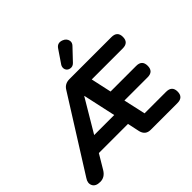

<svg xmlns="http://www.w3.org/2000/svg" viewBox="-229 -1198 1450 1450"><g transform="rotate(-45 496.0 -472.5)"><path d="M639 -867 549 -772Q530 -753 506 -757.5Q482 -762 473.5 -781.5Q465 -801 476 -823L548 -929Q572 -965 614 -949Q646 -937 652 -907Q656 -885 639 -867ZM7 -87 370 -664Q394 -705 445 -705H893Q956 -705 956 -645Q956 -584 893 -584H562L598 -419H872Q934 -419 934 -358Q934 -297 872 -297H624L663 -121H893Q956 -121 956 -61Q956 0 893 0H608Q553 0 539 -55L518 -153H207L139 -39Q110 9 61 9Q12 9 -2.5 -21.5Q-17 -52 7 -87ZM435 -535H433L278 -274H492Z"/></g></svg>

Font: Nunito ExtraBold
Style: Regular
Weight: 800
Designer: Vernon Adams
Foundry: Vernon Adams
Version: Version 3.602